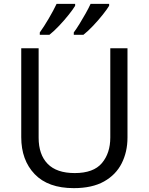

<svg xmlns="http://www.w3.org/2000/svg" viewBox="-20 -964 771 994"><path d="M640 -252Q640 -178 610 -118.5Q580 -59 518.5 -24.5Q457 10 362 10Q229 10 159.5 -62.5Q90 -135 90 -254V-714H180V-251Q180 -164 226.5 -116Q273 -68 367 -68Q464 -68 507.5 -119.5Q551 -171 551 -252V-714H640ZM545 -934Q535 -917 512 -888Q489 -859 462 -830.5Q435 -802 412 -784H362V-796Q376 -815 392 -841Q408 -867 423.5 -894.5Q439 -922 449 -944H545ZM369 -934Q359 -917 336 -888Q313 -859 286 -830.5Q259 -802 236 -784H186V-796Q207 -825 232 -867.5Q257 -910 273 -944H369Z"/></svg>

Font: Noto Sans Test
Style: Regular
Weight: 400
Version: Version 1.002; ttfautohint (v1.8.4.7-5d5b)